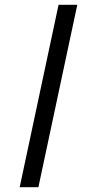

<svg xmlns="http://www.w3.org/2000/svg" viewBox="-20 -780 356 800"><path d="M62 0 224 -760H302L140 0Z"/></svg>

Font: Noto Sans IKEA
Style: Italic
Weight: 400
Italic angle: -12°
Designer: Monotype Design Team
Foundry: Monotype Imaging Inc.
Version: Version 2.001